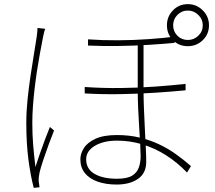

<svg xmlns="http://www.w3.org/2000/svg" viewBox="-20 -868 1040 927"><path d="M673 -661Q673 -626 673 -585Q673 -544 673 -504.5Q673 -465 673 -434Q673 -392 675 -342.5Q677 -293 679.5 -244Q682 -195 684 -154Q686 -113 686 -87Q686 -32 646.5 -4.5Q607 23 543 23Q491 23 451.5 9Q412 -5 390 -32Q368 -59 368 -99Q368 -126 385 -153Q402 -180 441 -198Q480 -216 545 -216Q603 -216 653.5 -204Q704 -192 747.5 -171.5Q791 -151 829.5 -123.5Q868 -96 902 -66L883 -35Q836 -84 781.5 -118.5Q727 -153 667.5 -171Q608 -189 545 -189Q480 -189 438 -164Q396 -139 396 -99Q396 -52 436.5 -28.5Q477 -5 545 -5Q594 -5 618 -20Q642 -35 650.5 -60Q659 -85 659 -114Q659 -134 657 -171Q655 -208 652 -253.5Q649 -299 647 -345.5Q645 -392 645 -431Q645 -462 645 -503.5Q645 -545 645 -587.5Q645 -630 645 -661ZM389 -448Q475 -442 562.5 -443Q650 -444 731 -450Q812 -456 876 -463V-432Q814 -426 732 -420.5Q650 -415 561.5 -413.5Q473 -412 389 -417ZM405 -678Q475 -673 550.5 -673.5Q626 -674 697 -679Q768 -684 823 -691V-661Q769 -656 698 -651.5Q627 -647 551 -646Q475 -645 405 -648ZM198 -729Q196 -723 194 -716Q192 -709 190.5 -701.5Q189 -694 187 -685Q180 -649 172.5 -608.5Q165 -568 158.5 -525Q152 -482 147 -439Q142 -396 139 -354.5Q136 -313 136 -276Q136 -218 140 -169.5Q144 -121 151 -62Q160 -90 172.5 -126Q185 -162 198 -196.5Q211 -231 221 -255L241 -238Q230 -211 215.5 -171.5Q201 -132 188.5 -94.5Q176 -57 171 -35Q169 -25 167.5 -13.5Q166 -2 167 8Q168 15 169 23Q170 31 171 36L143 39Q128 -17 117.5 -95.5Q107 -174 107 -275Q107 -329 113 -387.5Q119 -446 127.5 -502.5Q136 -559 144 -607.5Q152 -656 157 -689Q159 -703 160 -714Q161 -725 161 -733ZM816 -746Q816 -716 836.5 -695.5Q857 -675 887 -675Q916 -675 937.5 -695.5Q959 -716 959 -746Q959 -775 937.5 -796Q916 -817 887 -817Q857 -817 836.5 -796Q816 -775 816 -746ZM786 -746Q786 -788 815 -818Q844 -848 887 -848Q929 -848 959 -818Q989 -788 989 -746Q989 -703 959 -674Q929 -645 887 -645Q844 -645 815 -674Q786 -703 786 -746Z"/></svg>

Font: Noto Sans JP Thin Thin
Style: Regular
Weight: 250
Version: Version 2.004-H2;hotconv 1.0.118;makeotfexe 2.5.65603